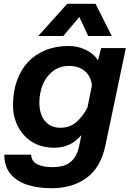

<svg xmlns="http://www.w3.org/2000/svg" viewBox="-20 -809 690 1019"><path d="M500 -489 517 -554H648L539 -35Q514 81 439 135.5Q364 190 252 190Q179 190 122.5 171Q66 152 34.5 112.5Q3 73 3 12H145Q147 47 177 62.5Q207 78 257 78Q324 78 356.5 49Q389 20 400 -34L412 -92Q383 -58 348 -41.5Q313 -25 269 -25Q199 -25 150 -56Q101 -87 75 -138.5Q49 -190 49 -250Q49 -321 69.5 -379.5Q90 -438 128 -479Q166 -520 221 -542.5Q276 -565 344 -565Q393 -565 435.5 -544.5Q478 -524 500 -489ZM301 -131Q350 -131 384.5 -160.5Q419 -190 444 -238L468 -356Q463 -403 431 -431Q399 -459 347 -459Q297 -459 261.5 -432Q226 -405 207.5 -361Q189 -317 189 -264Q189 -203 218.5 -167Q248 -131 301 -131ZM183 -618 337 -789H487L573 -618H448L401 -719L316 -618Z"/></svg>

Font: Azeret Mono Thin SemiBold
Style: Italic
Weight: 600
Italic angle: -12°
Version: Version 1.002